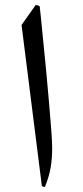

<svg xmlns="http://www.w3.org/2000/svg" viewBox="-20 -735 337 784"><path d="M142 -710Q144 -690 147.5 -659Q151 -628 155 -583Q162 -516 168.5 -446Q175 -376 180.5 -313Q186 -250 189.5 -202Q193 -154 193 -131Q193 -86 186.5 -49Q180 -12 163 29L151 25L68 -633L126 -715Z"/></svg>

Font: Bona Nova SC
Style: Regular
Weight: 400
Designer: Mateusz Machalski
Foundry: Capitalics
Version: Version 4.001; ttfautohint (v1.8.4.7-5d5b)